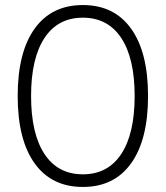

<svg xmlns="http://www.w3.org/2000/svg" viewBox="-20 -730 656 760"><path d="M308 10Q184 10 117 -83.5Q50 -177 50 -350Q50 -523 117 -616.5Q184 -710 308 -710Q432 -710 499 -616.5Q566 -523 566 -350Q566 -177 499 -83.5Q432 10 308 10ZM308 -40Q407 -40 460 -120.5Q513 -201 513 -350Q513 -499 460 -579.5Q407 -660 308 -660Q209 -660 156 -579.5Q103 -499 103 -350Q103 -201 156 -120.5Q209 -40 308 -40Z"/></svg>

Font: Lexend Deca ExtraLight
Style: Regular
Weight: 200
Designer: Bonnie Shaver-Troup, Thomas Jockin
Foundry: Lexend
Version: Version 1.008; ttfautohint (v1.8.4.7-5d5b)